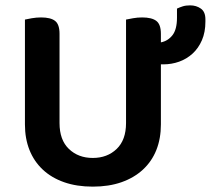

<svg xmlns="http://www.w3.org/2000/svg" viewBox="-20 -680 786 716"><path d="M580 -440V-216Q580 -163 563 -120.5Q546 -78 513 -47.5Q480 -17 433 -0.5Q386 16 326 16Q266 16 219 -0.5Q172 -17 139.5 -47.5Q107 -78 90 -120.5Q73 -163 73 -216V-607Q81 -609 98.5 -612Q116 -615 133 -615Q169 -615 185.5 -602Q202 -589 202 -554V-221Q202 -158 237 -124.5Q272 -91 326 -91Q380 -91 415 -124.5Q450 -158 450 -221V-607Q459 -609 476 -612Q493 -615 510 -615Q546 -615 563 -602Q580 -589 580 -554V-522Q606 -527 623 -548.5Q640 -570 640 -614V-648Q651 -653 662 -656.5Q673 -660 689 -660Q712 -660 729 -648Q746 -636 746 -608V-599Q746 -560 733 -530Q720 -500 698 -480Q676 -460 648 -450Q620 -440 589 -440Z"/></svg>

Font: Baloo Chettan 2 SemiBold
Style: Regular
Weight: 600
Designer: Maithili Shingre, Unnati Kotecha and Ek Type
Foundry: Ek Type
Version: Version 1.640;hotconv 1.0.111;makeotfexe 2.5.65597; ttfautoh